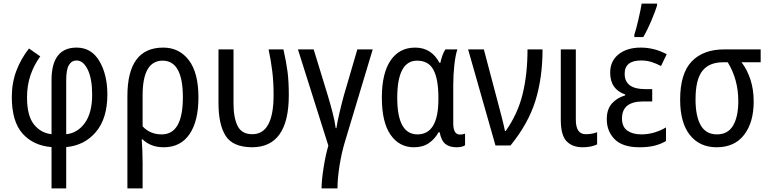

<svg xmlns="http://www.w3.org/2000/svg" viewBox="-20 -813 4291 1073"><path d="M46 -271Q46 -133 106.5 -66Q167 1 268 9V240H350V9Q452 0 516 -75.5Q580 -151 580 -285Q580 -396 535.5 -471.5Q491 -547 408 -547Q268 -547 268 -365V-63Q207 -70 169 -118.5Q131 -167 131 -269Q131 -336 150.5 -393Q170 -450 205 -498L142 -542Q97 -485 71.5 -417.5Q46 -350 46 -271ZM495 -284Q495 -182 454 -125.5Q413 -69 350 -63V-365Q350 -425 365.5 -450Q381 -475 408 -475Q445 -475 470 -424.5Q495 -374 495 -284Z M1002 -269Q1002 -62 884 -62Q818 -62 777 -107V-280Q777 -474 889 -474Q1002 -474 1002 -269ZM892 -547Q692 -547 692 -276V240H777V98Q777 61 775.5 26Q774 -9 772 -34H777Q823 10 895 10Q989 10 1039 -63Q1089 -136 1089 -269Q1089 -406 1035.5 -476.5Q982 -547 892 -547Z M1594 -281Q1594 -357 1587 -411.5Q1580 -466 1564 -537H1481Q1495 -471 1502 -411.5Q1509 -352 1509 -282Q1509 -63 1390 -63Q1331 -63 1308 -109Q1285 -155 1285 -234V-537H1201V-237Q1201 -117 1241 -54Q1281 9 1388 10Q1594 10 1594 -281Z M1977 -537 1901 -277Q1889 -233 1877 -182Q1865 -131 1860 -97H1856Q1852 -132 1839 -182.5Q1826 -233 1812 -279L1733 -537H1645L1815 1Q1799 55 1788 126.5Q1777 198 1777 240H1866Q1866 185 1877.5 112.5Q1889 40 1908 -22L2063 -537Z M2431 -74H2437Q2446 -27 2469 -8.5Q2492 10 2531 10Q2562 10 2579 -1V-66Q2565 -61 2550 -61Q2513 -61 2513 -124V-338Q2513 -393 2519 -448.5Q2525 -504 2536 -537H2469Q2459 -522 2452 -501.5Q2445 -481 2441 -462H2436Q2391 -547 2300 -547Q2212 -547 2163 -475.5Q2114 -404 2114 -267Q2114 -130 2162.5 -60Q2211 10 2293 10Q2343 10 2376.5 -13Q2410 -36 2431 -74ZM2200 -266Q2200 -474 2311 -474Q2375 -474 2402.5 -422.5Q2430 -371 2430 -267V-259Q2430 -62 2313 -62Q2200 -62 2200 -266Z M2749 0H2833Q2933 -123 2972.5 -251Q3012 -379 3012 -537H2928Q2928 -398 2900.5 -286.5Q2873 -175 2806 -81H2802Q2797 -107 2786.5 -148.5Q2776 -190 2766 -227L2684 -537H2596Z M3114 -537V-143Q3114 -57 3146.5 -23.5Q3179 10 3236 10Q3284 10 3317 -6V-74Q3288 -63 3253 -63Q3198 -63 3198 -144V-537Z M3575 -606Q3598 -645 3619.5 -696Q3641 -747 3652 -782V-793H3566Q3561 -761 3548 -705Q3535 -649 3525 -619V-606ZM3585 -315Q3471 -315 3471 -401Q3471 -475 3563 -475Q3594 -475 3621 -466.5Q3648 -458 3674 -444L3706 -510Q3637 -547 3561 -547Q3484 -547 3437 -509.5Q3390 -472 3390 -407Q3390 -314 3474 -285V-280Q3429 -267 3400 -235Q3371 -203 3371 -147Q3371 -79 3415.5 -34.5Q3460 10 3554 10Q3603 10 3638.5 1Q3674 -8 3702 -25V-101Q3674 -84 3638.5 -73Q3603 -62 3563 -62Q3516 -62 3486 -83Q3456 -104 3456 -151Q3456 -246 3574 -246H3625V-315Z M4124 -465H4231V-537H4028Q3910 -537 3845.5 -469.5Q3781 -402 3781 -256Q3781 -127 3835.5 -58.5Q3890 10 3985 10Q4085 10 4138.5 -59.5Q4192 -129 4192 -245Q4192 -314 4173.5 -369.5Q4155 -425 4124 -465ZM4021 -465H4047Q4106 -369 4106 -248Q4106 -161 4077 -111.5Q4048 -62 3987 -62Q3925 -62 3896 -113Q3867 -164 3867 -257Q3867 -368 3905 -416.5Q3943 -465 4021 -465Z"/></svg>

Font: Noto Sans Display SemiCondensed
Style: Regular
Weight: 400
Width: 4
Designer: Monotype Design team
Foundry: Monotype Imaging Inc.
Version: 1.000